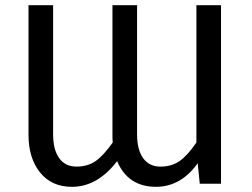

<svg xmlns="http://www.w3.org/2000/svg" viewBox="-20 -709 973 741"><path d="M738 -689H833V0H751L743 -79Q678 12 582 12Q474 12 432 -87Q356 12 258 12Q179 12 134.5 -43.5Q90 -99 90 -189V-689H185V-191Q185 -131 208.5 -98.5Q232 -66 275 -66Q318 -66 348.5 -87Q379 -108 415 -159Q414 -169 414 -189V-689H509V-191Q509 -131 532.5 -98.5Q556 -66 599 -66Q642 -66 672.5 -87Q703 -108 738 -159Z"/></svg>

Font: Fira Sans
Style: Regular
Weight: 400
Designer: Carrois Corporate & Edenspiekermann AG
Foundry: Carrois Corporate GbR & Edenspiekermann AG
Version: Version 4.106;PS 004.106;hotconv 1.0.70;makeotf.lib2.5.58329